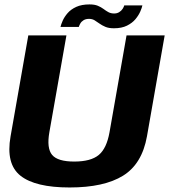

<svg xmlns="http://www.w3.org/2000/svg" viewBox="-20 -833 755 857"><path d="M290.7 3.8Q444.2 3.8 529.1 -48.7Q614 -101.2 636 -224.6L715 -674.9H544.8L468.9 -243.1Q456.2 -170.8 420.8 -141.3Q385.4 -111.9 311.3 -111.9Q237.7 -111.9 212.7 -141.5Q187.7 -171.2 200.4 -243.1L276.5 -674.9H106.3L27.2 -224.6Q5.3 -101.2 71.4 -48.7Q137.6 3.8 290.7 3.8ZM488.4 -706.8Q523.2 -706.8 546.7 -718.5Q570.2 -730.2 584.5 -747.3Q598.7 -764.4 606.1 -781.4Q613.5 -798.4 615.6 -808.9H534.6Q533.1 -802.4 527.5 -793.7Q521.9 -784.9 512.2 -778.9Q502.6 -772.8 489.7 -772.8Q474.8 -772.8 463.8 -778.8Q452.8 -784.8 441.9 -793.1Q430.9 -801.3 416.5 -807.3Q402 -813.3 379.6 -813.3Q344.3 -813.3 320.2 -802.2Q296 -791 281.6 -774.2Q267.2 -757.4 259.9 -740.8Q252.6 -724.2 250 -712.8H331.7Q333.6 -719.5 338.5 -728.2Q343.5 -736.9 353.1 -742.8Q362.7 -748.8 377.5 -748.8Q391.5 -748.8 402 -742.5Q412.5 -736.1 424 -727.8Q435.4 -719.6 450.5 -713.2Q465.5 -706.8 488.4 -706.8Z"/></svg>

Font: Anybody Thin
Style: Italic
Weight: 100
Italic angle: -10°
Designer: Tyler Finck
Foundry: Etcetera Type Company
Version: Version 1.114;gftools[0.9.25]